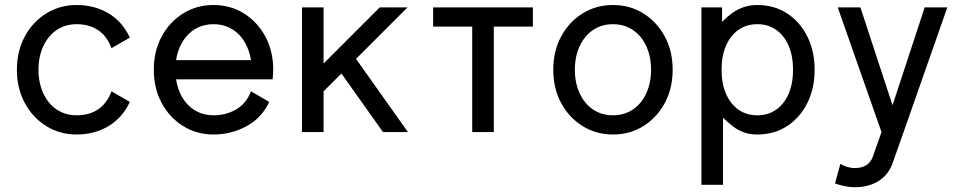

<svg xmlns="http://www.w3.org/2000/svg" viewBox="-20 -538 3913 782"><path d="M136.7 -253.9Q136.7 -294.4 147.7 -328.1Q158.7 -361.8 179.2 -387Q199.7 -412.1 228.3 -425.8Q256.8 -439.5 292 -439.5Q343.8 -439.5 379.9 -415Q416 -390.6 434.1 -341.8L508.8 -384.8Q478.5 -450.2 421.6 -483.9Q364.7 -517.6 292 -517.6Q223.6 -517.6 168.5 -483.4Q113.3 -449.2 81.1 -389.6Q48.8 -330.1 48.8 -253.9Q48.8 -177.7 81.1 -118.2Q113.3 -58.6 168.5 -24.4Q223.6 9.8 292 9.8Q364.7 9.8 421.6 -24.2Q478.5 -58.1 508.8 -123L434.1 -166Q416 -117.2 379.9 -92.8Q343.8 -68.4 292 -68.4Q256.8 -68.4 228.3 -82Q199.7 -95.7 179.2 -120.8Q158.7 -146 147.7 -179.9Q136.7 -213.9 136.7 -253.9Z M642.6 -293V-214.8H1002L1036.1 -293ZM1002 -166Q983.9 -117.2 942.6 -92.8Q901.4 -68.4 849.6 -68.4Q814.5 -68.4 785.9 -82Q757.3 -95.7 736.8 -120.8Q716.3 -146 705.3 -179.9Q694.3 -213.9 694.3 -253.9Q694.3 -294.4 705.3 -328.1Q716.3 -361.8 736.8 -387Q757.3 -412.1 785.9 -425.8Q814.5 -439.5 849.6 -439.5Q884.8 -439.5 913.3 -425.8Q941.9 -412.1 962.4 -387Q982.9 -361.8 993.9 -328.1Q1004.9 -294.4 1004.9 -253.9Q1004.9 -243.7 1004.2 -234.1Q1003.4 -224.6 1002 -214.8H1090.3Q1091.3 -224.6 1092 -234.4Q1092.8 -244.1 1092.8 -253.9Q1092.8 -330.1 1060.5 -389.6Q1028.3 -449.2 973.4 -483.4Q918.5 -517.6 849.6 -517.6Q781.2 -517.6 726.1 -483.4Q670.9 -449.2 638.7 -389.6Q606.4 -330.1 606.4 -253.9Q606.4 -177.7 638.7 -118.2Q670.9 -58.6 726.1 -24.4Q781.2 9.8 849.6 9.8Q922.4 9.8 984.4 -24.2Q1046.4 -58.1 1076.7 -123Z M1345.2 -274.4 1540 0H1641.6L1398.4 -342.8ZM1297.9 -166 1639.6 -507.8Q1628.9 -507.8 1614 -507.8Q1599.1 -507.8 1583 -507.8Q1566.9 -507.8 1552.2 -507.8Q1537.6 -507.8 1526.4 -507.8L1297.9 -279.3V-507.8H1210V0H1297.9Z M1991.2 0V-429.7H2150.4V-507.8H1744.1V-429.7H1903.3V0Z M2321.3 -253.9Q2321.3 -294.4 2332.3 -328.1Q2343.3 -361.8 2363.8 -387Q2384.3 -412.1 2412.8 -425.8Q2441.4 -439.5 2476.6 -439.5Q2511.7 -439.5 2540.3 -425.8Q2568.8 -412.1 2589.4 -387Q2609.9 -361.8 2620.8 -328.1Q2631.8 -294.4 2631.8 -253.9Q2631.8 -213.9 2620.8 -179.9Q2609.9 -146 2589.4 -120.8Q2568.8 -95.7 2540.3 -82Q2511.7 -68.4 2476.6 -68.4Q2441.4 -68.4 2412.8 -82Q2384.3 -95.7 2363.8 -120.8Q2343.3 -146 2332.3 -179.9Q2321.3 -213.9 2321.3 -253.9ZM2233.4 -253.9Q2233.4 -177.7 2265.6 -118.2Q2297.9 -58.6 2353 -24.4Q2408.2 9.8 2476.6 9.8Q2545.4 9.8 2600.3 -24.4Q2655.3 -58.6 2687.5 -118.2Q2719.7 -177.7 2719.7 -253.9Q2719.7 -330.1 2687.5 -389.6Q2655.3 -449.2 2600.3 -483.4Q2545.4 -517.6 2476.6 -517.6Q2408.2 -517.6 2353 -483.4Q2297.9 -449.2 2265.6 -389.6Q2233.4 -330.1 2233.4 -253.9Z M2918.9 -253.9Q2918.9 -310.1 2937 -351.8Q2955.1 -393.6 2987.8 -416.5Q3020.5 -439.5 3064.5 -439.5Q3108.4 -439.5 3141.1 -416.5Q3173.8 -393.6 3191.9 -351.8Q3210 -310.1 3210 -253.9Q3210 -197.8 3191.9 -156Q3173.8 -114.3 3141.1 -91.3Q3108.4 -68.4 3064.5 -68.4Q3020.5 -68.4 2987.8 -91.3Q2955.1 -114.3 2937 -156Q2918.9 -197.8 2918.9 -253.9ZM2836.9 -425.8V214.8H2924.8V-58.6Q2945.8 -38.1 2966.1 -22.7Q2986.3 -7.3 3010.3 1.2Q3034.2 9.8 3064.5 9.8Q3133.3 9.8 3185.8 -24.4Q3238.3 -58.6 3268.1 -118.2Q3297.9 -177.7 3297.9 -253.9Q3297.9 -330.1 3268.1 -389.6Q3238.3 -449.2 3185.8 -483.4Q3133.3 -517.6 3064.5 -517.6Q3034.2 -517.6 3009.3 -509Q2984.4 -500.5 2963.1 -485.4Q2941.9 -470.2 2920.9 -449.2V-507.8H2836.9Q2836.9 -507.8 2836.9 -497.8Q2836.9 -487.8 2836.9 -469.2Q2836.9 -450.7 2836.9 -425.8Z M3616.2 124.5 3660.2 0 3838.4 -507.8H3746.1L3615.2 -109.4L3484.4 -507.8H3392.1L3570.3 0L3534.7 100.6Q3526.9 123 3508.3 134.8Q3489.7 146.5 3461.4 146.5Q3445.8 146.5 3429.2 141.4Q3412.6 136.2 3402.8 129.4L3380.9 209Q3397.5 215.3 3419.2 220Q3440.9 224.6 3461.4 224.6Q3500 224.6 3531 212.9Q3562 201.2 3583.7 178.7Q3605.5 156.2 3616.2 124.5Z"/></svg>

Font: Giphurs SC
Style: Regular
Weight: 400
Version: Version 0.920